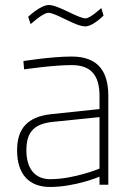

<svg xmlns="http://www.w3.org/2000/svg" viewBox="-20 -735 535 764"><path d="M376 -64C376 -64 274 -22 180 -22C119 -22 85 -64 85 -137C85 -206 112 -242 190 -250L376 -269ZM411 -353C411 -456 366 -510 265 -510C185 -510 73 -492 73 -492L76 -459C76 -459 192 -476 265 -476C338 -476 376 -440 376 -353V-301L186 -281C88 -271 48 -222 48 -137C48 -40 97 9 179 9C279 9 376 -32 376 -32V0H411V-353ZM383 -703C383 -703 339 -662 321 -662C289 -662 214 -715 174 -715C141 -715 92 -668 92 -668L102 -639C102 -639 151 -684 172 -684C204 -684 279 -630 319 -630C350 -630 392 -673 392 -673L383 -703Z"/></svg>

Font: RazerF5 Thin
Style: Regular
Weight: 250
Foundry: Razer Inc.
Version: Version 2